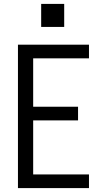

<svg xmlns="http://www.w3.org/2000/svg" viewBox="-20 -964 540 984"><path d="M72 0V-735H436V-665H150V-417H380V-347H150V-70H436V0ZM191 -826V-944H309V-826Z"/></svg>

Font: Iosevka Fuck
Style: Regular
Weight: 400
Monospace: yes
Designer: Belleve Invis
Foundry: Belleve Invis
Version: Version 28.0.7; ttfautohint (v1.8.3)